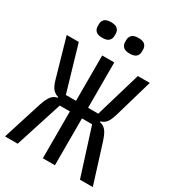

<svg xmlns="http://www.w3.org/2000/svg" viewBox="-211 -1011 1021 1129"><g transform="rotate(30 300.0 -447.0)"><path d="M259 -318H190L88 0H2L86 -265Q94 -289 102 -305Q110 -321 118.5 -330.5Q127 -340 136.5 -345Q146 -350 157 -352V-357Q136 -362 120 -379Q104 -396 92 -439L18 -698H100L190 -390H259V-698H341V-390H410L501 -698H582L507 -440Q494 -396 479 -379Q464 -362 443 -357V-352Q454 -350 464 -345Q474 -340 483 -330Q492 -320 499.5 -304.5Q507 -289 515 -265L598 0H511L410 -318H341V0H259ZM150 -834V-848Q150 -868 163 -881Q176 -894 207 -894Q238 -894 251 -881Q264 -868 264 -848V-834Q264 -814 251 -801Q238 -788 207 -788Q176 -788 163 -801Q150 -814 150 -834ZM336 -834V-848Q336 -868 349 -881Q362 -894 393 -894Q424 -894 437 -881Q450 -868 450 -848V-834Q450 -814 437 -801Q424 -788 393 -788Q362 -788 349 -801Q336 -814 336 -834Z"/></g></svg>

Font: IBM Plaex Mono
Style: Regular
Weight: 400
Designer: Mike Abbink, Paul van der Laan, Pieter van Rosmalen
Foundry: Bold Monday
Version: Version 2.003